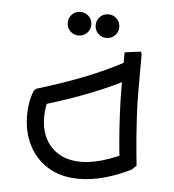

<svg xmlns="http://www.w3.org/2000/svg" viewBox="-44 -575 558 616"><g transform="rotate(5 235.0 -267.0)"><path d="M232 0Q175 0 134 -24.5Q93 -49 71 -92Q49 -135 49 -188Q49 -234 64 -270L71 -276Q154 -301 223.5 -328.5Q293 -356 350 -387L378 -339Q321 -308 249.5 -279.5Q178 -251 90 -225L111 -244Q109 -233 106.5 -219Q104 -205 104 -188Q104 -127 139 -91Q174 -55 234 -55Q288 -55 362 -88L398 -44Q353 -22 311.5 -11Q270 0 232 0ZM355 -44 356 -82Q354 -96 351 -131.5Q348 -167 345.5 -213Q343 -259 343 -307V-417L395 -424L398 -416V-291Q398 -256 400 -219.5Q402 -183 404.5 -150Q407 -117 409.5 -93Q412 -69 413 -58L398 -44ZM191 -458Q175 -458 164 -469Q153 -480 153 -496Q153 -512 164 -523Q175 -534 191 -534Q207 -534 218 -523Q229 -512 229 -496Q229 -480 218 -469Q207 -458 191 -458ZM281 -458Q265 -458 254 -469Q243 -480 243 -496Q243 -512 254 -523Q265 -534 281 -534Q297 -534 308 -523Q319 -512 319 -496Q319 -480 308 -469Q297 -458 281 -458Z"/></g></svg>

Font: Fustat Light
Style: Regular
Weight: 300
Designer: Mohamed Gaber, Khaled Hosny, Laura Garcia Mut
Foundry: Kief Type Foundry, Alif Type Foundry, Hard Type Foundry
Version: Version 1.007